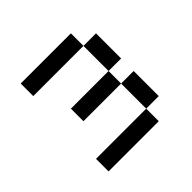

<svg xmlns="http://www.w3.org/2000/svg" viewBox="-119 -557 676 676"><g transform="rotate(-45 219.0 -219.0)"><path d="M312.5 -62.5V0H250V-62.5ZM250 -62.5V0H187.5V-62.5ZM187.5 -62.5V0H125V-62.5ZM187.5 -437.5V-375H125V-437.5ZM250 -437.5V-375H187.5V-437.5ZM312.5 -437.5V-375H250V-437.5ZM187.5 -250V-187.5H125V-250ZM250 -250V-187.5H187.5V-250ZM312.5 -250V-187.5H250V-250ZM375 -375V-312.5H312.5V-375ZM375 -312.5V-250H312.5V-312.5ZM375 -187.5V-125H312.5V-187.5ZM375 -125V-62.5H312.5V-125ZM125 -62.5V0H62.5V-62.5ZM125 -437.5V-375H62.5V-437.5Z"/></g></svg>

Font: Sudo Variable
Style: Regular
Weight: 400
Monospace: yes
Designer: Jens Kutilek
Foundry: Jens Kutilek
Version: Version 0.040